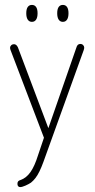

<svg xmlns="http://www.w3.org/2000/svg" viewBox="-20 -561 386 782"><path d="M159 0 135 71Q121 116 104 140Q87 164 64 172Q57 174 54 177.5Q51 181 51 188Q51 194 54 197.5Q57 201 62 201Q70 201 83.5 195Q97 189 106 183Q116 175 124.5 164Q133 153 141 136.5Q149 120 157 98L321 -357Q323 -363 323 -367Q323 -373 318.5 -377.5Q314 -382 307 -382Q295 -382 291 -367L177 -39L53 -368Q47 -381 37 -381Q30 -381 25.5 -376.5Q21 -372 21 -367Q21 -365 21.5 -362Q22 -359 23 -357ZM110 -541Q99 -541 93 -532.5Q87 -524 87 -507Q87 -490 93 -481Q99 -472 110 -472Q121 -472 127 -481Q133 -490 133 -507Q133 -524 127 -532.5Q121 -541 110 -541ZM236 -541Q225 -541 219 -532.5Q213 -524 213 -507Q213 -490 219 -481Q225 -472 236 -472Q247 -472 253 -481Q259 -490 259 -507Q259 -524 253 -532.5Q247 -541 236 -541Z"/></svg>

Font: Beiruti ExtraLight
Style: Regular
Weight: 250
Designer: Arlette Boutros
Foundry: Boutros
Version: Version 1.41